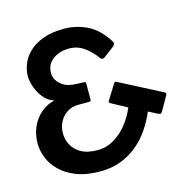

<svg xmlns="http://www.w3.org/2000/svg" viewBox="-101 -780 906 893"><g transform="rotate(-15 352.0 -333.5)"><path d="M276 9Q209 9 161.5 -9.5Q114 -28 84 -57.5Q54 -87 40 -122.5Q26 -158 26 -192Q26 -234 42 -270.5Q58 -307 87 -332Q116 -357 153 -365Q129 -373 112 -390Q95 -407 84 -428.5Q73 -450 68 -470.5Q63 -491 63 -505Q63 -534 75 -564.5Q87 -595 113.5 -620Q140 -645 181.5 -660.5Q223 -676 282 -676Q340 -676 392 -651Q444 -626 483 -566Q492 -554 489 -547.5Q486 -541 482 -537L429 -497Q417 -490 409 -502Q388 -532 355.5 -556.5Q323 -581 281 -581Q249 -581 224.5 -570Q200 -559 185.5 -540Q171 -521 171 -492Q171 -473 181.5 -456.5Q192 -440 209.5 -429Q227 -418 249 -415Q253 -414 261.5 -413.5Q270 -413 278.5 -412.5Q287 -412 291 -412Q306 -412 311.5 -411Q317 -410 317 -404V-328Q317 -319 313.5 -318Q310 -317 304 -317H254Q225 -317 201.5 -302Q178 -287 165 -261.5Q152 -236 152 -207Q152 -178 165.5 -151.5Q179 -125 209 -107.5Q239 -90 290 -90Q332 -90 368.5 -112Q405 -134 433 -169.5Q461 -205 477 -245L401 -286Q398 -288 396 -291Q394 -294 400 -302L439 -365Q443 -374 447.5 -375Q452 -376 457 -373L658 -269Q664 -266 664 -261.5Q664 -257 661 -252L624 -187Q620 -180 616.5 -178Q613 -176 605 -180L560 -203Q543 -162 517 -123.5Q491 -85 456 -55.5Q421 -26 376 -8.5Q331 9 276 9Z"/></g></svg>

Font: Glory SemiBold
Style: Regular
Weight: 600
Designer: Robert Leuschke
Foundry: Robert Leuschke
Version: Version 1.011